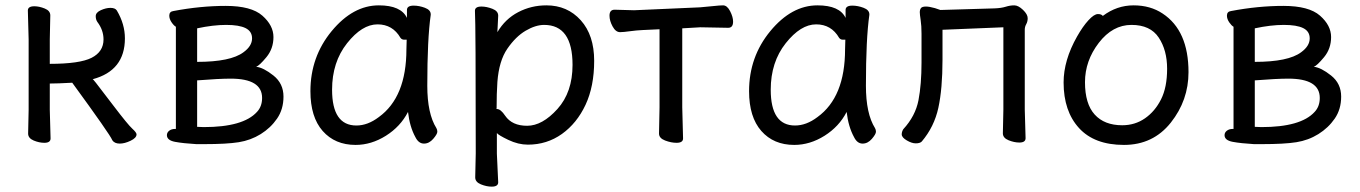

<svg xmlns="http://www.w3.org/2000/svg" viewBox="-20 -512 5029 710"><path d="M422.9 19Q402.8 19 395 5.9Q387.2 -14.2 247.1 -206.1Q192.9 -203.1 164.1 -203.1V-106L167 0Q167 16.1 144 16.1Q125 16.1 104.5 7.6Q84 -1 84 -18.1L85.9 -106V-366.2L83 -473.1Q83 -488.8 106.9 -488.8Q125 -488.8 145.5 -480.5Q166 -472.2 166 -455.1L164.1 -366.2V-275.9Q274.9 -275.9 318.8 -298.3Q362.8 -320.8 362.8 -366.2Q362.8 -400.9 339.8 -431.2Q334 -439.9 334 -452.1Q334 -465.8 353 -474.4Q372.1 -482.9 388.2 -482.9Q406.2 -482.9 412.1 -473.1Q441.9 -422.9 441.9 -370.1Q441.9 -251 323.2 -219.2L321.8 -220.2Q323.2 -220.2 335.2 -205.1Q347.2 -189.9 400.1 -120.4Q453.1 -50.8 469 -36.4Q484.9 -22 484.9 -15.1Q484.9 -2 462.9 8.5Q440.9 19 422.9 19Z M733.4 -42Q879.4 -42 930.2 -98.1Q949.2 -118.2 949.2 -149.9Q949.2 -221.2 833 -221.2Q790 -221.2 709 -214.8V-43ZM709 -283.2Q833 -283.2 880.4 -318.8Q912.1 -341.8 912.1 -370.1Q912.1 -396 888.2 -408Q864.3 -419.9 816.4 -419.9Q768.1 -419.9 709 -407.2ZM734.4 21H706.1Q657.2 18.1 627.2 12.5Q597.2 6.8 597.2 -12.2Q597.2 -22 605.7 -28.6Q614.3 -35.2 627 -35.2H630.4V-413.1Q623 -417 614.5 -429.4Q606 -441.9 606 -454.1Q606 -469.2 621.1 -471.2Q721.2 -490.2 814.9 -490.2Q909.2 -490.2 950.2 -454.1Q991.2 -418 991.2 -375Q991.2 -332 965.1 -300.5Q939 -269 927.2 -265.1Q954.1 -262.2 991.2 -232.7Q1028.3 -203.1 1028.3 -154.8Q1028.3 -107.9 1004.6 -73.5Q981 -39.1 944.1 -16.1Q907.2 6.8 862.8 13.9Q818.4 21 734.4 21Z M1297.9 -47.9Q1339.8 -47.9 1380.9 -79.1Q1482.9 -152.8 1482.9 -330.1L1483.9 -365.2H1475.1Q1465.8 -365.2 1460.9 -372.1Q1432.1 -421.9 1376 -421.9Q1318.8 -421.9 1263.4 -352.1Q1208 -282.2 1208 -180.2Q1208 -47.9 1297.9 -47.9ZM1294.9 23.9Q1218.8 23.9 1173.3 -27.6Q1127.9 -79.1 1127.9 -174.8Q1127.9 -301.8 1206.5 -397Q1285.2 -492.2 1380.9 -492.2Q1462.9 -492.2 1484.9 -445.8V-475.1Q1484.9 -491.2 1509.8 -491.2Q1529.8 -491.2 1551.3 -483.2Q1572.8 -475.1 1572.8 -459V-457Q1560.1 -368.2 1560.1 -194.8Q1560.1 -91.8 1593.8 -38.1Q1597.2 -32.2 1597.2 -24.9Q1597.2 -16.1 1582 1.5Q1566.9 19 1547.9 19Q1527.8 19 1516.1 -4.9Q1495.1 -43 1488.8 -98.1Q1460.9 -43.9 1407 -10Q1353 23.9 1294.9 23.9Z M1929.2 -46.9Q1985.4 -46.9 2041.3 -108.9Q2097.2 -170.9 2097.2 -272Q2097.2 -419.9 1992.2 -419.9Q1960.4 -419.9 1923.8 -398.4Q1887.2 -377 1856.2 -332Q1825.2 -287.1 1819.3 -209Q1816.4 -167 1816.4 -110.8L1815.4 -109.9Q1815.4 -108.9 1817.4 -108.9Q1831.5 -108.9 1848.1 -84Q1873.5 -46.9 1929.2 -46.9ZM1798.3 178.2Q1779.3 178.2 1758.3 169.7Q1737.3 161.1 1737.3 144L1739.3 55.2Q1739.3 -420.9 1736.3 -472.2Q1736.3 -487.8 1760.3 -487.8Q1779.3 -487.8 1800.8 -479.5Q1822.3 -471.2 1822.3 -454.1L1819.3 -393.1Q1848.1 -441.9 1896.2 -467Q1944.3 -492.2 2000.5 -492.2Q2078.1 -492.2 2127.7 -437Q2177.2 -381.8 2177.2 -287.1Q2177.2 -192.9 2145.3 -124.5Q2113.3 -56.2 2057.9 -16.6Q2002.4 22.9 1932.1 22.9Q1896.5 22.9 1859.9 5.4Q1823.2 -12.2 1817.4 -20V56.2L1822.3 162.1Q1822.3 178.2 1798.3 178.2Z M2481.9 16.1Q2461.9 16.1 2439.5 7.6Q2417 -1 2417 -18.1L2418.9 -115.2V-403.8L2356.9 -400.9Q2334 -399.9 2309.3 -396.5Q2284.7 -393.1 2272.9 -393.1Q2256.8 -393.1 2245.4 -414.1Q2233.9 -435.1 2233.9 -454.1Q2233.9 -476.1 2252.9 -476.1L2324.7 -474.1L2568.8 -484.9Q2592.8 -486.8 2617.4 -489.5Q2642.1 -492.2 2653.8 -492.2Q2668.9 -492.2 2679.9 -470.7Q2690.9 -449.2 2690.9 -432.1Q2690.9 -409.2 2672.9 -409.2L2569.8 -411.1L2502.9 -407.2V-115.2L2505.9 0Q2505.9 16.1 2481.9 16.1Z M2919.9 -47.9Q2961.9 -47.9 3002.9 -79.1Q3105 -152.8 3105 -330.1L3106 -365.2H3097.2Q3087.9 -365.2 3083 -372.1Q3054.2 -421.9 2998 -421.9Q2940.9 -421.9 2885.5 -352.1Q2830.1 -282.2 2830.1 -180.2Q2830.1 -47.9 2919.9 -47.9ZM2917 23.9Q2840.8 23.9 2795.4 -27.6Q2750 -79.1 2750 -174.8Q2750 -301.8 2828.6 -397Q2907.2 -492.2 3002.9 -492.2Q3085 -492.2 3106.9 -445.8V-475.1Q3106.9 -491.2 3131.8 -491.2Q3151.9 -491.2 3173.3 -483.2Q3194.8 -475.1 3194.8 -459V-457Q3182.1 -368.2 3182.1 -194.8Q3182.1 -91.8 3215.8 -38.1Q3219.2 -32.2 3219.2 -24.9Q3219.2 -16.1 3204.1 1.5Q3189 19 3169.9 19Q3149.9 19 3138.2 -4.9Q3117.2 -43 3110.8 -98.1Q3083 -43.9 3029.1 -10Q2975.1 23.9 2917 23.9Z M3366.2 18.1Q3351.6 18.1 3333 7.1Q3314.5 -3.9 3314.5 -15.1Q3314.5 -24.9 3320.3 -34.2Q3365.2 -83 3376.5 -141.6Q3387.7 -200.2 3387.7 -280.8V-387.2Q3387.7 -417 3384.5 -438Q3381.3 -459 3381.3 -466.8Q3381.3 -476.1 3385.5 -481.9Q3389.6 -487.8 3404.3 -487.8Q3416.5 -487.8 3437.5 -481.9L3457.5 -475.1L3657.2 -481Q3682.6 -481.9 3699 -487.1Q3715.3 -492.2 3730.5 -492.2Q3745.6 -492.2 3762.9 -475.6Q3780.3 -459 3780.3 -444.8Q3780.3 -432.1 3774.9 -422.6Q3769.5 -413.1 3769.5 -401.9V-106.9L3772.5 -1Q3772.5 15.1 3749.5 15.1Q3730.5 15.1 3709.5 6.6Q3688.5 -2 3688.5 -19L3690.4 -106.9V-411.1L3465.3 -401.9V-291Q3465.3 -184.1 3450 -113.5Q3434.6 -43 3388.7 11.2Q3382.3 18.1 3366.2 18.1Z M4129.9 -48.8Q4177.2 -48.8 4214.1 -74.5Q4251 -100.1 4273.4 -144.5Q4295.9 -189 4295.9 -257.8Q4295.9 -326.2 4264.9 -373Q4233.9 -419.9 4164.1 -419.9Q4094.2 -419.9 4043.2 -353.5Q3992.2 -287.1 3992.2 -208Q3992.2 -127.9 4028.1 -88.4Q4064 -48.8 4129.9 -48.8ZM4136.2 23.9Q4026.9 23.9 3970 -38.6Q3913.1 -101.1 3913.1 -207Q3913.1 -289.1 3962.9 -377Q3983.9 -414.1 4004.9 -437Q4025.9 -460 4040 -460Q4053.2 -460 4058.1 -453.1Q4109.9 -492.2 4171.9 -492.2Q4233.9 -492.2 4279.3 -461.9Q4375 -398.9 4375 -245.1Q4375 -141.1 4309.6 -58.6Q4244.1 23.9 4136.2 23.9Z M4644.5 -42Q4790.5 -42 4841.3 -98.1Q4860.4 -118.2 4860.4 -149.9Q4860.4 -221.2 4744.1 -221.2Q4701.2 -221.2 4620.1 -214.8V-43ZM4620.1 -283.2Q4744.1 -283.2 4791.5 -318.8Q4823.2 -341.8 4823.2 -370.1Q4823.2 -396 4799.3 -408Q4775.4 -419.9 4727.5 -419.9Q4679.2 -419.9 4620.1 -407.2ZM4645.5 21H4617.2Q4568.4 18.1 4538.3 12.5Q4508.3 6.8 4508.3 -12.2Q4508.3 -22 4516.8 -28.6Q4525.4 -35.2 4538.1 -35.2H4541.5V-413.1Q4534.2 -417 4525.6 -429.4Q4517.1 -441.9 4517.1 -454.1Q4517.1 -469.2 4532.2 -471.2Q4632.3 -490.2 4726.1 -490.2Q4820.3 -490.2 4861.3 -454.1Q4902.3 -418 4902.3 -375Q4902.3 -332 4876.2 -300.5Q4850.1 -269 4838.4 -265.1Q4865.2 -262.2 4902.3 -232.7Q4939.5 -203.1 4939.5 -154.8Q4939.5 -107.9 4915.8 -73.5Q4892.1 -39.1 4855.2 -16.1Q4818.4 6.8 4773.9 13.9Q4729.5 21 4645.5 21Z"/></svg>

Font: LXGW WenKai GB Screen
Style: Regular
Weight: 400
Designer: LXGW / Fontworks Inc.
Foundry: LXGW / Fontworks Inc.
Version: Version 1.321;February 19, 2024;FontCreator 14.0.0.2901 64-b